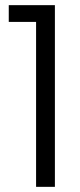

<svg xmlns="http://www.w3.org/2000/svg" viewBox="-20 -725 309 745"><path d="M193 0H120V-640H14V-705H193Z"/></svg>

Font: Ulagadi Sans Light
Style: Regular
Weight: 300
Designer: Ninad Kale (Devanagari), Jonny Pinhorn (Latin)
Foundry: Indian Type Foundry
Version: Version 3.01;March 29, 2020;FontCreator 12.0.0.2522 64-bit; 